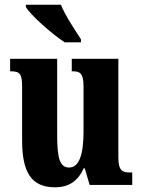

<svg xmlns="http://www.w3.org/2000/svg" viewBox="-20 -786 604 816"><path d="M255 -606H324V-619C300 -657 256 -721 239 -766H90V-756C111 -721 200 -642 255 -606ZM214 10C272 10 311 -16 336 -71H340L361 0H542V-53H533C503 -53 483 -58 483 -116V-536H285V-483H288C318 -483 335 -477 335 -419V-227C335 -134 318 -74 274 -74C232 -74 223 -118 223 -216V-536H23V-483H26C67 -483 74 -470 74 -413V-188C74 -53 114 10 214 10Z"/></svg>

Font: Noto Serif Sinhala ExtraCondensed ExtraBold
Style: Regular
Weight: 800
Width: 2
Designer: Jelle Bosma - Monotype Design Team
Foundry: Monotype Imaging Inc.
Version: Version 2.007